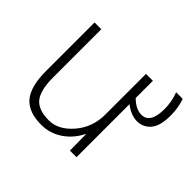

<svg xmlns="http://www.w3.org/2000/svg" viewBox="-134 -737 924 924"><g transform="rotate(45 328.5 -275.0)"><path d="M119 -520V-193Q119 -104 149 -67.5Q179 -31 251 -31Q315 -31 369 -93.5Q423 -156 423 -243V-520H470V-403Q508 -365 546 -365Q606 -365 606 -464Q606 -514 588 -560H633Q649 -514 649 -463Q649 -390 621.5 -359Q594 -328 554 -328Q512 -328 470 -361V0H425L424 -110H422Q395 -55 346.5 -22.5Q298 10 240 10Q153 10 113 -37Q73 -84 73 -190V-520Z"/></g></svg>

Font: Mplus 1p Light
Style: Regular
Weight: 300
Version: Version 1.061